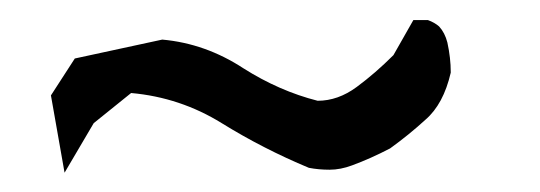

<svg xmlns="http://www.w3.org/2000/svg" viewBox="-20 -843 543 193"><path d="M395.5 -822.8H410.2Q417 -820.3 421.4 -816.4Q427.2 -810.1 429.7 -800.3Q433.1 -784.7 433.1 -770.5V-770Q425.8 -738.3 407.7 -722.7Q391.1 -707.5 372.1 -693.8Q352.5 -683.6 334 -676.8Q322.3 -672.4 311.3 -672.4Q300.3 -672.4 290.5 -674.3Q244.6 -693.4 202.9 -719.2Q161.1 -745.1 111.8 -749.5L74.2 -719.2L44.9 -669.4L31.2 -747.1L55.2 -784.2L143.1 -803.2Q186.5 -799.3 224.6 -774.4Q260.7 -751.5 299.3 -741.7Q319.8 -741.7 338.6 -755.6Q357.4 -769.5 375.5 -787.6Z"/></svg>

Font: Bakudai
Style: Medium
Weight: 500
Version: Version 1.48